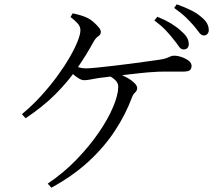

<svg xmlns="http://www.w3.org/2000/svg" viewBox="-20 -828 1040 893"><path d="M928 -663Q916 -663 905.5 -677.5Q895 -692 879 -711Q863 -729 843.5 -748Q824 -767 790 -791L802 -808Q841 -794 869 -780Q897 -766 915 -750Q935 -734 943 -719Q951 -704 951 -688Q951 -677 944.5 -670Q938 -663 928 -663ZM833 -598Q821 -598 811.5 -612.5Q802 -627 787 -645Q771 -666 750.5 -687.5Q730 -709 698 -733L712 -750Q749 -735 776 -718.5Q803 -702 821 -685Q841 -668 849.5 -653.5Q858 -639 858 -623Q858 -611 851.5 -604.5Q845 -598 833 -598ZM202 26Q275 -23 335 -85Q395 -147 439 -211Q483 -275 506.5 -331.5Q530 -388 530 -424Q530 -441 518 -453.5Q506 -466 487 -476L503 -491Q535 -485 561 -472Q587 -459 602.5 -444.5Q618 -430 618 -419Q618 -406 608.5 -398Q599 -390 593 -373Q564 -295 514 -219Q464 -143 391 -76Q318 -9 219 45ZM82 -297Q129 -336 171 -382Q213 -428 246.5 -474Q280 -520 304 -561.5Q328 -603 341 -636Q354 -669 354 -687Q354 -704 342.5 -717.5Q331 -731 308 -749L318 -766Q338 -762 356 -756.5Q374 -751 386 -745Q401 -738 415 -725.5Q429 -713 439 -701Q449 -689 449 -680Q449 -667 437.5 -659.5Q426 -652 417 -637Q381 -571 338 -509Q295 -447 237.5 -389.5Q180 -332 99 -278ZM371 -455Q360 -455 346 -463.5Q332 -472 318.5 -484Q305 -496 295 -506L310 -529Q332 -519 347.5 -514.5Q363 -510 379 -510Q396 -510 430.5 -513.5Q465 -517 508 -522Q551 -527 593 -532.5Q635 -538 669.5 -543Q704 -548 720 -550Q742 -553 754 -557.5Q766 -562 773 -565.5Q780 -569 789 -569Q806 -569 825 -562.5Q844 -556 857.5 -545.5Q871 -535 871 -522Q871 -510 864 -502.5Q857 -495 832 -495Q817 -495 793.5 -495Q770 -495 743.5 -495Q717 -495 693 -493Q671 -492 637.5 -488.5Q604 -485 567 -480.5Q530 -476 496 -472Q462 -468 438 -465Q419 -462 402 -458.5Q385 -455 371 -455Z"/></svg>

Font: Noto Serif SC ExtraLight
Style: Regular
Weight: 400
Version: Version 2.002-H1;hotconv 1.1.0;makeotfexe 2.6.0